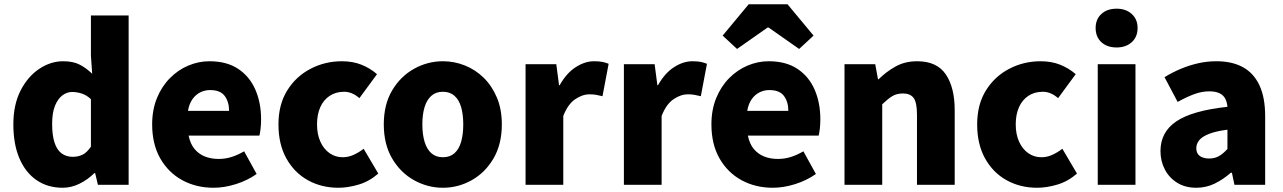

<svg xmlns="http://www.w3.org/2000/svg" viewBox="-20 -872 6055 906"><path d="M276 14Q205 14 152.5 -22Q100 -58 71.5 -125Q43 -192 43 -285Q43 -378 77 -444.5Q111 -511 165 -547Q219 -583 278 -583Q325 -583 356 -567Q387 -551 415 -524L409 -609V-799H587V0H442L429 -55H425Q395 -25 356 -5.5Q317 14 276 14ZM323 -132Q349 -132 369.5 -142Q390 -152 409 -180V-404Q389 -423 366 -430.5Q343 -438 320 -438Q296 -438 274.5 -422Q253 -406 239.5 -373Q226 -340 226 -287Q226 -233 237.5 -198.5Q249 -164 271 -148Q293 -132 323 -132Z M988 14Q906 14 840.5 -21.5Q775 -57 736.5 -124Q698 -191 698 -285Q698 -354 720.5 -409Q743 -464 781.5 -503Q820 -542 868.5 -562.5Q917 -583 968 -583Q1050 -583 1104 -547Q1158 -511 1185 -449Q1212 -387 1212 -309Q1212 -285 1209.5 -264Q1207 -243 1204 -232H870Q878 -193 898 -169Q918 -145 947 -133.5Q976 -122 1012 -122Q1043 -122 1072 -131Q1101 -140 1132 -158L1191 -51Q1147 -20 1092.5 -3Q1038 14 988 14ZM867 -349H1061Q1061 -391 1040.5 -419Q1020 -447 971 -447Q947 -447 925.5 -436.5Q904 -426 888.5 -404.5Q873 -383 867 -349Z M1577 14Q1497 14 1433 -21.5Q1369 -57 1331.5 -124Q1294 -191 1294 -285Q1294 -379 1335.5 -445.5Q1377 -512 1445.5 -547.5Q1514 -583 1593 -583Q1645 -583 1686 -566.5Q1727 -550 1759 -522L1676 -409Q1657 -425 1639.5 -432Q1622 -439 1604 -439Q1565 -439 1536 -420Q1507 -401 1491.5 -366.5Q1476 -332 1476 -285Q1476 -238 1492 -203Q1508 -168 1535.5 -149Q1563 -130 1597 -130Q1624 -130 1649 -141.5Q1674 -153 1696 -170L1765 -53Q1723 -16 1672.5 -1Q1622 14 1577 14Z M2070 14Q1998 14 1934 -21.5Q1870 -57 1830.5 -124Q1791 -191 1791 -285Q1791 -379 1830.5 -445.5Q1870 -512 1934 -547.5Q1998 -583 2070 -583Q2124 -583 2174 -563Q2224 -543 2263 -504.5Q2302 -466 2325 -411Q2348 -356 2348 -285Q2348 -191 2308.5 -124Q2269 -57 2205.5 -21.5Q2142 14 2070 14ZM2070 -130Q2103 -130 2124.5 -149Q2146 -168 2156 -203Q2166 -238 2166 -285Q2166 -332 2156 -366.5Q2146 -401 2124.5 -420Q2103 -439 2070 -439Q2037 -439 2015.5 -420Q1994 -401 1983.5 -366.5Q1973 -332 1973 -285Q1973 -238 1983.5 -203Q1994 -168 2015.5 -149Q2037 -130 2070 -130Z M2460 0V-569H2605L2618 -470H2621Q2653 -527 2696.5 -555Q2740 -583 2783 -583Q2809 -583 2824.5 -579.5Q2840 -576 2852 -571L2823 -418Q2807 -422 2793 -424.5Q2779 -427 2760 -427Q2729 -427 2694.5 -404Q2660 -381 2638 -325V0Z M2924 0V-569H3069L3082 -470H3085Q3117 -527 3160.5 -555Q3204 -583 3247 -583Q3273 -583 3288.5 -579.5Q3304 -576 3316 -571L3287 -418Q3271 -422 3257 -424.5Q3243 -427 3224 -427Q3193 -427 3158.5 -404Q3124 -381 3102 -325V0Z M3627 14Q3545 14 3479.5 -21.5Q3414 -57 3375.5 -124Q3337 -191 3337 -285Q3337 -354 3359.5 -409Q3382 -464 3420.5 -503Q3459 -542 3507.5 -562.5Q3556 -583 3607 -583Q3689 -583 3743 -547Q3797 -511 3824 -449Q3851 -387 3851 -309Q3851 -285 3848.5 -264Q3846 -243 3843 -232H3509Q3517 -193 3537 -169Q3557 -145 3586 -133.5Q3615 -122 3651 -122Q3682 -122 3711 -131Q3740 -140 3771 -158L3830 -51Q3786 -20 3731.5 -3Q3677 14 3627 14ZM3506 -349H3700Q3700 -391 3679.5 -419Q3659 -447 3610 -447Q3586 -447 3564.5 -436.5Q3543 -426 3527.5 -404.5Q3512 -383 3506 -349ZM3390 -704 3513 -852H3696L3819 -704L3751 -641L3607 -742H3602L3458 -641Z M3965 0V-569H4110L4123 -498H4126Q4161 -533 4205.5 -558Q4250 -583 4308 -583Q4401 -583 4443 -521Q4485 -459 4485 -352V0H4307V-330Q4307 -389 4291 -410Q4275 -431 4241 -431Q4211 -431 4190 -418Q4169 -405 4143 -380V0Z M4874 14Q4794 14 4730 -21.5Q4666 -57 4628.5 -124Q4591 -191 4591 -285Q4591 -379 4632.5 -445.5Q4674 -512 4742.5 -547.5Q4811 -583 4890 -583Q4942 -583 4983 -566.5Q5024 -550 5056 -522L4973 -409Q4954 -425 4936.5 -432Q4919 -439 4901 -439Q4862 -439 4833 -420Q4804 -401 4788.5 -366.5Q4773 -332 4773 -285Q4773 -238 4789 -203Q4805 -168 4832.5 -149Q4860 -130 4894 -130Q4921 -130 4946 -141.5Q4971 -153 4993 -170L5062 -53Q5020 -16 4969.5 -1Q4919 14 4874 14Z M5160 0V-569H5338V0ZM5249 -648Q5204 -648 5177 -673Q5150 -698 5150 -740Q5150 -781 5177 -806Q5204 -831 5249 -831Q5293 -831 5320.5 -806Q5348 -781 5348 -740Q5348 -698 5320.5 -673Q5293 -648 5249 -648Z M5625 14Q5573 14 5535 -9.5Q5497 -33 5476.5 -72.5Q5456 -112 5456 -159Q5456 -249 5531 -299.5Q5606 -350 5772 -368Q5770 -391 5761 -407.5Q5752 -424 5733.5 -432.5Q5715 -441 5686 -441Q5652 -441 5616 -428Q5580 -415 5537 -391L5475 -508Q5513 -531 5552.5 -547.5Q5592 -564 5634 -573.5Q5676 -583 5720 -583Q5794 -583 5845 -555Q5896 -527 5923 -469.5Q5950 -412 5950 -323V0H5805L5793 -57H5788Q5753 -26 5712.5 -6Q5672 14 5625 14ZM5686 -124Q5713 -124 5733 -136Q5753 -148 5772 -169V-260Q5717 -253 5684.5 -240Q5652 -227 5638.5 -210Q5625 -193 5625 -173Q5625 -148 5641.5 -136Q5658 -124 5686 -124Z"/></svg>

Font: Noto Sans KR Thin Black
Style: Regular
Weight: 900
Version: Version 2.004-H2;hotconv 1.0.118;makeotfexe 2.5.65603